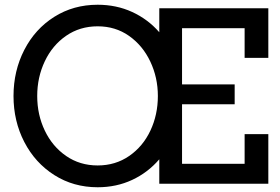

<svg xmlns="http://www.w3.org/2000/svg" viewBox="-20 -775 1180 810"><path d="M1012 -531V-656H748V-419H970V-335H748V-84H1012V-209H1112V0H652V-103Q604 -47 537.5 -16Q471 15 392 15Q290 15 209 -36.5Q128 -88 82.5 -176Q37 -264 37 -370Q37 -476 82.5 -564.5Q128 -653 209 -704Q290 -755 392 -755Q471 -755 537.5 -724.5Q604 -694 652 -639V-740H1112V-531ZM646 -370Q646 -448 614 -515.5Q582 -583 524.5 -623.5Q467 -664 392 -664Q317 -664 259 -624Q201 -584 169 -516.5Q137 -449 137 -370Q137 -291 169 -224Q201 -157 259 -117Q317 -77 392 -77Q467 -77 525 -117Q583 -157 614.5 -224Q646 -291 646 -370Z"/></svg>

Font: Arvo
Style: Regular
Weight: 400
Designer: Anton Koovit (Cyrillic Expansion: Cyreal)
Foundry: Anton Koovit, Yassin Baggar
Version: Version 3.000